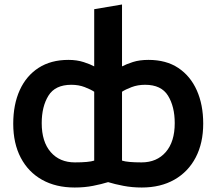

<svg xmlns="http://www.w3.org/2000/svg" viewBox="-20 -811 964 856"><path d="M524 -402Q539 -412 566.5 -422.5Q594 -433 627 -433Q699 -433 729 -384.5Q759 -336 759 -262Q759 -179 719 -133Q679 -87 611 -87Q548 -87 524 -95ZM524 -791 400 -770V-515Q384 -524 353.5 -534Q323 -544 285 -544Q207 -544 152 -508.5Q97 -473 68 -409Q39 -345 39 -259Q39 -172 72.5 -108Q106 -44 167.5 -9.5Q229 25 313 25Q357 25 395 17.5Q433 10 462 1Q491 10 530 17.5Q569 25 612 25Q696 25 757.5 -10Q819 -45 852.5 -109Q886 -173 886 -260Q886 -344 857.5 -408Q829 -472 775 -508Q721 -544 642 -544Q602 -544 572.5 -534.5Q543 -525 524 -515ZM400 -95Q376 -87 314 -87Q246 -87 206 -133Q166 -179 166 -262Q166 -336 196 -384.5Q226 -433 298 -433Q331 -433 358 -422.5Q385 -412 400 -402Z"/></svg>

Font: Repo DemiBold
Style: Regular
Weight: 600
Designer: Stefan Peev
Foundry: Context Ltd
Version: Version 1.502